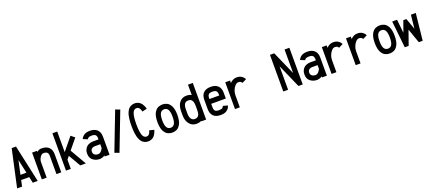

<svg xmlns="http://www.w3.org/2000/svg" viewBox="79 -2024 7496 3364"><g transform="rotate(-20 3826.5 -342.0)"><path d="M169.4 -203.1H280.8L225.1 -458ZM125.5 0H33.2L185.1 -695.8H265.1L417 0H324.7L300.3 -113.3H149.9Z M584 0H494.1V-499.5H584V-479.5Q624.5 -512.2 670.9 -512.2H679.7Q760.7 -512.2 808.6 -467.8Q856.4 -423.3 856.4 -335.4V0H766.6V-335.4Q766.6 -381.8 746.6 -402.1Q726.6 -422.4 679.7 -422.4H670.9Q646 -419.9 625.2 -395Q604.5 -370.1 594.2 -341.3Q584 -312.5 584 -291.5Z M944.3 0V-695.8H1034.2V-312.5L1227.1 -547.4L1296.4 -490.7L1140.1 -300.3L1314.5 0H1210.4L1079.6 -226.1L1034.2 -170.9V0Z M1580.1 -77.6Q1596.2 -79.6 1611.1 -88.6Q1626 -97.7 1635.5 -109.6Q1645 -121.6 1652.6 -133.3Q1660.2 -145 1663.6 -152.8L1667 -160.6V-229H1571.3Q1548.8 -229 1532 -223.1Q1515.1 -217.3 1506.3 -209.5Q1497.6 -201.7 1492.2 -191.9Q1486.8 -182.1 1485.6 -175.8Q1484.4 -169.4 1484.4 -164.6V-142.1Q1487.3 -114.7 1511.2 -96.2Q1535.2 -77.6 1571.3 -77.6ZM1394.5 -164.6Q1394.5 -179.2 1398.4 -196.8Q1402.3 -214.4 1414.1 -236.8Q1425.8 -259.3 1444.3 -276.9Q1462.9 -294.4 1495.8 -306.6Q1528.8 -318.8 1571.3 -318.8H1667V-335.4Q1667 -382.3 1647 -402.3Q1627 -422.4 1580.1 -422.4H1571.3Q1508.3 -422.4 1492.2 -384.3L1409.2 -418.5Q1427.2 -461.9 1467.8 -487.1Q1508.3 -512.2 1571.3 -512.2H1580.1Q1661.1 -512.2 1709 -467.8Q1756.8 -423.3 1756.8 -335.4V0H1667V-18.6Q1628.4 6.8 1580.1 12.2H1571.3Q1545.9 12.2 1521 6.3Q1496.1 0.5 1473.1 -12.2Q1450.2 -24.9 1432.6 -42.7Q1415 -60.5 1404.8 -86.2Q1394.5 -111.8 1394.5 -142.1Z M2120.1 -711.9 2204.1 -679.7 1931.6 28.3 1847.7 -3.9Z M2476.1 12.2Q2439.9 12.2 2411.1 -0.7Q2382.3 -13.7 2363.3 -33.9Q2344.2 -54.2 2330.1 -85.2Q2315.9 -116.2 2308.6 -145.8Q2301.3 -175.3 2296.9 -213.4Q2292.5 -251.5 2291.3 -279.5Q2290 -307.6 2290 -341.8Q2290 -377 2291.3 -406Q2292.5 -435.1 2297.1 -472.9Q2301.8 -510.7 2309.3 -540.5Q2316.9 -570.3 2331.1 -600.3Q2345.2 -630.4 2364.3 -650.4Q2383.3 -670.4 2411.9 -683.1Q2440.4 -695.8 2476.1 -695.8Q2486.3 -695.8 2495.8 -694.8Q2505.4 -693.8 2520 -689.9Q2534.7 -686 2547.6 -679.7Q2560.5 -673.3 2575.4 -661.1Q2590.3 -648.9 2602.3 -632.6Q2614.3 -616.2 2625.7 -591.1Q2637.2 -565.9 2644.5 -534.7L2557.1 -514.2Q2546.4 -561 2527.1 -583.5Q2507.8 -606 2476.1 -606Q2425.8 -606 2402.8 -542Q2379.9 -478 2379.9 -341.8Q2379.9 -206.1 2402.6 -141.8Q2425.3 -77.6 2476.1 -77.6Q2506.8 -77.6 2525.4 -99.1Q2543.9 -120.6 2555.7 -165L2642.6 -142.6Q2631.8 -101.1 2613.5 -70.3Q2595.2 -39.6 2577.6 -24.4Q2560.1 -9.3 2538.1 -0.2Q2516.1 8.8 2503.2 10.5Q2490.2 12.2 2476.1 12.2Z M3104 -347.7Q3112.3 -304.7 3112.3 -250.5Q3112.3 -196.3 3104 -152.8Q3095.7 -109.4 3080.6 -81.8Q3065.4 -54.2 3047.4 -34.7Q3029.3 -15.1 3007.3 -5.4Q2985.4 4.4 2966.1 8.3Q2946.8 12.2 2926.3 12.2Q2905.8 12.2 2886.5 8.3Q2867.2 4.4 2845.2 -5.4Q2823.2 -15.1 2805.2 -34.7Q2787.1 -54.2 2772 -81.8Q2756.8 -109.4 2748.5 -152.8Q2740.2 -196.3 2740.2 -250.5Q2740.2 -304.7 2748.5 -347.7Q2756.8 -390.6 2772 -418.2Q2787.1 -445.8 2805.2 -465.1Q2823.2 -484.4 2845.2 -494.1Q2867.2 -503.9 2886.5 -507.8Q2905.8 -511.7 2926.3 -511.7Q2946.8 -511.7 2966.1 -507.8Q2985.4 -503.9 3007.3 -494.1Q3029.3 -484.4 3047.4 -465.1Q3065.4 -445.8 3080.6 -418.2Q3095.7 -390.6 3104 -347.7ZM2830.1 -250.5Q2830.1 -158.7 2854.2 -118.2Q2878.4 -77.6 2926.3 -77.6Q2974.1 -77.6 2998.3 -118.2Q3022.5 -158.7 3022.5 -250.5Q3022.5 -341.3 2998.3 -381.6Q2974.1 -421.9 2926.3 -421.9Q2878.4 -421.9 2854.2 -381.6Q2830.1 -341.3 2830.1 -250.5Z M3372.1 -512.2H3380.9Q3430.7 -512.2 3467.8 -490.7V-683.6H3557.6V-291.5V-208.5V0H3467.8V-9.3Q3429.2 12.2 3380.9 12.2H3372.1Q3294.4 12.2 3244.9 -49.6Q3195.3 -111.3 3195.3 -208.5V-291.5Q3195.3 -391.1 3243.4 -451.7Q3291.5 -512.2 3372.1 -512.2ZM3285.2 -291.5V-208.5Q3285.2 -149.4 3309.1 -113.5Q3333 -77.6 3372.1 -77.6H3380.9Q3420.9 -77.6 3444.3 -106.7Q3467.8 -135.7 3467.8 -208.5V-291.5Q3467.8 -422.4 3380.9 -422.4H3372.1Q3285.2 -422.4 3285.2 -291.5Z M3918 -318.8V-335.4Q3918 -381.8 3897.9 -402.1Q3877.9 -422.4 3831.1 -422.4H3822.3Q3775.4 -422.4 3755.4 -402.3Q3735.4 -382.3 3735.4 -335.4V-318.8ZM3735.4 -229V-164.6Q3735.4 -117.7 3755.1 -97.7Q3774.9 -77.6 3822.3 -77.6H3831.1Q3854 -77.6 3870.1 -82Q3886.2 -86.4 3894.8 -94.5Q3903.3 -102.5 3907 -109.4Q3910.6 -116.2 3913.6 -126L4000.5 -102.5Q3998 -93.3 3994.9 -85.2Q3991.7 -77.1 3983.9 -62Q3976.1 -46.9 3963.6 -35.4Q3951.2 -23.9 3933.8 -12.2Q3916.5 -0.5 3889.9 5.9Q3863.3 12.2 3831.1 12.2H3822.3Q3733.9 12.2 3689.7 -35.4Q3645.5 -83 3645.5 -164.6V-335.4Q3645.5 -423.3 3693.4 -467.8Q3741.2 -512.2 3822.3 -512.2H3831.1Q3912.1 -512.2 3960 -467.8Q4007.8 -423.3 4007.8 -335.4V-229Z M4185.5 0H4095.7V-499.5H4185.5V-454.6Q4241.7 -512.2 4306.6 -512.2H4315.4Q4364.7 -512.2 4400.4 -489.5Q4436 -466.8 4456.5 -426.3L4376 -386.2Q4358.4 -422.4 4315.4 -422.4H4306.6Q4279.8 -422.4 4251.5 -393.8Q4223.1 -365.2 4204.3 -319.6Q4185.5 -273.9 4185.5 -229.5Z M5085.9 0H4996.1V-683.6H5075.7L5268.6 -245.6V-683.6H5358.4V0H5278.8L5085.9 -437.5Z M5631.8 -77.6Q5647.9 -79.6 5662.8 -88.6Q5677.7 -97.7 5687.3 -109.6Q5696.8 -121.6 5704.3 -133.3Q5711.9 -145 5715.3 -152.8L5718.8 -160.6V-229H5623Q5600.6 -229 5583.7 -223.1Q5566.9 -217.3 5558.1 -209.5Q5549.3 -201.7 5543.9 -191.9Q5538.6 -182.1 5537.4 -175.8Q5536.1 -169.4 5536.1 -164.6V-142.1Q5539.1 -114.7 5563 -96.2Q5586.9 -77.6 5623 -77.6ZM5446.3 -164.6Q5446.3 -179.2 5450.2 -196.8Q5454.1 -214.4 5465.8 -236.8Q5477.5 -259.3 5496.1 -276.9Q5514.6 -294.4 5547.6 -306.6Q5580.6 -318.8 5623 -318.8H5718.8V-335.4Q5718.8 -382.3 5698.7 -402.3Q5678.7 -422.4 5631.8 -422.4H5623Q5560.1 -422.4 5543.9 -384.3L5460.9 -418.5Q5479 -461.9 5519.5 -487.1Q5560.1 -512.2 5623 -512.2H5631.8Q5712.9 -512.2 5760.7 -467.8Q5808.6 -423.3 5808.6 -335.4V0H5718.8V-18.6Q5680.2 6.8 5631.8 12.2H5623Q5597.7 12.2 5572.8 6.3Q5547.9 0.5 5524.9 -12.2Q5502 -24.9 5484.4 -42.7Q5466.8 -60.5 5456.5 -86.2Q5446.3 -111.8 5446.3 -142.1Z M5986.3 0H5896.5V-499.5H5986.3V-454.6Q6042.5 -512.2 6107.4 -512.2H6116.2Q6165.5 -512.2 6201.2 -489.5Q6236.8 -466.8 6257.3 -426.3L6176.8 -386.2Q6159.2 -422.4 6116.2 -422.4H6107.4Q6080.6 -422.4 6052.2 -393.8Q6023.9 -365.2 6005.1 -319.6Q5986.3 -273.9 5986.3 -229.5Z M6436.5 0H6346.7V-499.5H6436.5V-454.6Q6492.7 -512.2 6557.6 -512.2H6566.4Q6615.7 -512.2 6651.4 -489.5Q6687 -466.8 6707.5 -426.3L6627 -386.2Q6609.4 -422.4 6566.4 -422.4H6557.6Q6530.8 -422.4 6502.4 -393.8Q6474.1 -365.2 6455.3 -319.6Q6436.5 -273.9 6436.5 -229.5Z M7155.8 -347.7Q7164.1 -304.7 7164.1 -250.5Q7164.1 -196.3 7155.8 -152.8Q7147.5 -109.4 7132.3 -81.8Q7117.2 -54.2 7099.1 -34.7Q7081.1 -15.1 7059.1 -5.4Q7037.1 4.4 7017.8 8.3Q6998.5 12.2 6978 12.2Q6957.5 12.2 6938.2 8.3Q6918.9 4.4 6897 -5.4Q6875 -15.1 6856.9 -34.7Q6838.9 -54.2 6823.7 -81.8Q6808.6 -109.4 6800.3 -152.8Q6792 -196.3 6792 -250.5Q6792 -304.7 6800.3 -347.7Q6808.6 -390.6 6823.7 -418.2Q6838.9 -445.8 6856.9 -465.1Q6875 -484.4 6897 -494.1Q6918.9 -503.9 6938.2 -507.8Q6957.5 -511.7 6978 -511.7Q6998.5 -511.7 7017.8 -507.8Q7037.1 -503.9 7059.1 -494.1Q7081.1 -484.4 7099.1 -465.1Q7117.2 -445.8 7132.3 -418.2Q7147.5 -390.6 7155.8 -347.7ZM6881.8 -250.5Q6881.8 -158.7 6906 -118.2Q6930.2 -77.6 6978 -77.6Q7025.9 -77.6 7050 -118.2Q7074.2 -158.7 7074.2 -250.5Q7074.2 -341.3 7050 -381.6Q7025.9 -421.9 6978 -421.9Q6930.2 -421.9 6906 -381.6Q6881.8 -341.3 6881.8 -250.5Z M7261.2 0 7208.5 -499.5H7298.8L7325.7 -247.1L7399.4 -455.1H7457L7530.8 -247.1L7557.6 -499.5H7647.9L7595.2 0H7522.9L7428.2 -267.6L7333.5 0Z"/></g></svg>

Font: Anka/Coder Narrow
Style: Bold
Weight: 700
Width: 3
Monospace: yes
Version: Version 001.100